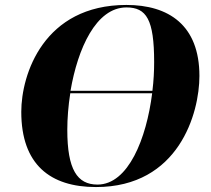

<svg xmlns="http://www.w3.org/2000/svg" viewBox="-20 -745 852 776"><path d="M368 11C703 11 786 -288 786 -438C786 -644 661 -725 491 -725C157 -725 66 -445 66 -293C66 -80 183 11 368 11ZM491 -715C572 -715 603 -666 603 -494C603 -457 601 -418 596 -378H265C294 -548 368 -715 491 -715ZM374 1C292 1 252 -60 252 -220C252 -266 256 -317 264 -368H595C572 -186 499 1 374 1Z"/></svg>

Font: Noto Serif Display ExtraBold
Style: Italic
Weight: 800
Italic angle: -12°
Designer: Monotype Design Team
Foundry: Monotype Imaging Inc.
Version: Version 2.009